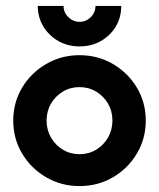

<svg xmlns="http://www.w3.org/2000/svg" viewBox="-20 -618 540 652"><path d="M250 13.9Q188.2 13.9 136.8 -16Q85.4 -45.8 55.2 -96.5Q25 -147.2 25 -208.3Q25 -270.1 55.2 -320.5Q85.4 -370.8 136.8 -400.7Q188.2 -430.6 250 -430.6Q312.5 -430.6 363.5 -400.7Q414.6 -370.8 444.8 -320.5Q475 -270.1 475 -208.3Q475 -147.2 444.8 -96.5Q414.6 -45.8 363.5 -16Q312.5 13.9 250 13.9ZM250 -94.4Q281.2 -94.4 306.6 -109.7Q331.9 -125 346.9 -151Q361.8 -177.1 361.8 -208.3Q361.8 -240.3 346.9 -266Q331.9 -291.7 306.6 -306.9Q281.2 -322.2 250 -322.2Q218.8 -322.2 193.4 -306.9Q168.1 -291.7 153.1 -266Q138.2 -240.3 138.2 -208.3Q138.2 -177.1 153.1 -151Q168.1 -125 193.4 -109.7Q218.8 -94.4 250 -94.4ZM250 -460.4Q210.4 -460.4 178.5 -478.5Q146.5 -496.5 127.4 -527.8Q108.3 -559 108.3 -597.9H195.8Q195.8 -575.7 212.2 -559.7Q228.5 -543.8 250 -543.8Q272.2 -543.8 288.2 -559.7Q304.2 -575.7 304.2 -597.9H391.7Q391.7 -558.3 372.9 -527.4Q354.2 -496.5 322.2 -478.5Q290.3 -460.4 250 -460.4Z"/></svg>

Font: co2trust
Style: Bold
Weight: 700
Designer: Kristian Moeller
Foundry: Dicotype
Version: Version 1.000